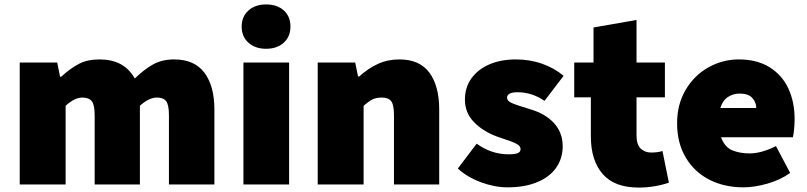

<svg xmlns="http://www.w3.org/2000/svg" viewBox="-20 -832 3639 866"><path d="M69 -550H238L251 -486H256Q299 -525 337 -544.5Q375 -564 428 -564Q484 -564 523.5 -543Q563 -522 588 -478Q630 -519 670.5 -541.5Q711 -564 765 -564Q857 -564 902 -504Q947 -444 947 -338V0H742V-312Q742 -359 729.5 -375.5Q717 -392 688 -392Q652 -392 611 -355V0H407V-312Q407 -359 394 -375.5Q381 -392 351 -392Q317 -392 276 -355V0H69Z M1078 -550H1284V0H1078ZM1070 -712Q1070 -757 1100.5 -784.5Q1131 -812 1180 -812Q1230 -812 1260 -785Q1290 -758 1290 -712Q1290 -667 1260 -639.5Q1230 -612 1180 -612Q1131 -612 1100.5 -639.5Q1070 -667 1070 -712Z M1413 -550H1582L1595 -487H1600Q1641 -524 1685 -544Q1729 -564 1781 -564Q1873 -564 1917 -504Q1961 -444 1961 -338V0H1757V-312Q1757 -359 1744.5 -375.5Q1732 -392 1702 -392Q1677 -392 1660 -383.5Q1643 -375 1620 -355V0H1413Z M2045 -72 2130 -184Q2196 -136 2274 -136Q2303 -136 2315.5 -141.5Q2328 -147 2328 -160Q2328 -174 2308.5 -184Q2289 -194 2248 -207L2222 -216Q2159 -239 2118 -281Q2077 -323 2077 -383Q2077 -437 2106 -478Q2135 -519 2187 -541.5Q2239 -564 2307 -564Q2371 -564 2426.5 -544Q2482 -524 2522 -490L2436 -377Q2379 -416 2315 -416Q2267 -416 2267 -391Q2267 -377 2288 -367.5Q2309 -358 2369 -340Q2439 -320 2478.5 -277Q2518 -234 2518 -172Q2518 -119 2489.5 -77Q2461 -35 2404.5 -11Q2348 13 2269 13Q2211 13 2149 -10Q2087 -33 2045 -72Z M2645 -217V-393H2570V-550H2657V-708L2851 -742V-550H2979V-393H2851V-221Q2851 -180 2869.5 -162Q2888 -144 2917 -144Q2948 -144 2968 -151L2997 -8Q2931 14 2861 14Q2751 14 2698 -47.5Q2645 -109 2645 -217Z M3034 -276Q3034 -362 3073 -427.5Q3112 -493 3176 -528.5Q3240 -564 3312 -564Q3395 -564 3451.5 -528.5Q3508 -493 3536 -432.5Q3564 -372 3564 -296Q3564 -270 3561.5 -246Q3559 -222 3556 -213H3232Q3249 -168 3283 -154Q3317 -140 3361 -140Q3414 -140 3480 -173L3544 -52Q3499 -20 3440.5 -3.5Q3382 13 3333 13Q3247 13 3179.5 -21.5Q3112 -56 3073 -121.5Q3034 -187 3034 -276ZM3391 -345Q3391 -371 3373 -390.5Q3355 -410 3316 -410Q3288 -410 3264 -395Q3240 -380 3229 -345Z"/></svg>

Font: Nebula Sans Black
Style: Regular
Weight: 900
Designer: Paul D. Hunt for Adobe (as Source Sans)
Foundry: Nebula Entertainment & Broadcasting LLC
Version: Version 1.010